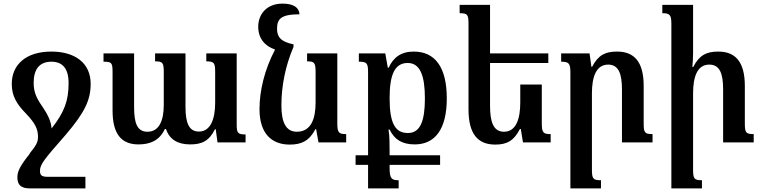

<svg xmlns="http://www.w3.org/2000/svg" viewBox="-20 -787 4209 1061"><path d="M144 254H452V190H243C210 190 201 181 201 157C201 122 221 97 342 -41C449 -166 481 -235 481 -324C481 -439 394 -502 264 -502C126 -502 45 -432 45 -323C45 -256 73 -211 124 -159C175 -105 190 -74 190 -30C190 -1 179 18 143 62H145C90 130 76 161 76 193C76 236 98 254 144 254ZM213 -200C180 -246 166 -281 166 -329C166 -403 197 -446 264 -446C326 -446 359 -408 359 -328C359 -230 336 -168 265 -77C262 -118 244 -154 213 -200Z M1120 -492V-448C1165 -448 1169 -438 1169 -387V-220C1169 -130 1144 -60 1079 -60C1025 -60 1005 -106 1005 -197V-492H837V-448C880 -448 885 -440 885 -387V-207C885 -122 860 -59 795 -59C737 -59 721 -108 721 -197V-492H552V-446C596 -446 602 -441 602 -390V-177C602 -47 650 11 745 11C807 11 860 -8 891 -74H897C917 -16 962 11 1031 11C1096 11 1136 -8 1168 -73H1172L1182 0H1337V-44C1293 -44 1288 -53 1288 -100V-492Z M1581 12C1645 12 1688 -7 1723 -73H1727L1740 0H1893V-46C1853 -46 1844 -53 1844 -105V-492H1677V-448C1718 -448 1724 -440 1724 -387V-221C1724 -132 1700 -59 1620 -59C1561 -59 1535 -110 1535 -204C1535 -309 1556 -421 1602 -528V-542C1531 -556 1511 -584 1511 -627C1511 -680 1529 -708 1635 -708C1633 -745 1603 -767 1541 -767C1455 -767 1407 -710 1407 -639C1407 -576 1442 -533 1500 -513C1441 -401 1414 -284 1414 -184C1414 -48 1482 12 1581 12Z M1945 124H2014V254H2183V209C2146 209 2133 202 2133 143V124H2412V71H2133V50C2133 14 2133 -35 2127 -71H2133C2159 -18 2199 11 2272 11C2384 11 2449 -73 2449 -243C2449 -416 2384 -502 2266 -502C2196 -502 2153 -469 2128 -413H2123L2109 -492H1963V-446C2007 -446 2014 -438 2014 -387V71H1945ZM2234 -52C2164 -52 2133 -105 2133 -244C2133 -370 2159 -439 2233 -439C2302 -439 2328 -368 2328 -243C2328 -117 2302 -52 2234 -52Z M2974 -320H2855V-221C2855 -132 2833 -59 2765 -59C2707 -59 2688 -112 2688 -203V-439H3010V-492H2688V-760H2520V-714C2564 -714 2569 -707 2569 -653V-183C2569 -47 2620 12 2717 12C2781 12 2820 -9 2853 -74H2858L2870 0H3023V-46C2983 -46 2974 -53 2974 -105Z M3586 -46C3542 -46 3537 -54 3537 -107V-312C3537 -444 3486 -502 3390 -502C3325 -502 3286 -483 3252 -418H3248L3238 -492H3081V-446C3122 -446 3132 -438 3132 -388V254H3301V209C3257 209 3251 201 3251 149V-271C3251 -362 3274 -430 3341 -430C3399 -430 3417 -378 3417 -293V0H3586Z M4145 -46C4101 -46 4096 -54 4096 -107V-312C4096 -444 4045 -502 3949 -502C3884 -502 3844 -482 3811 -417H3806C3808 -442 3810 -466 3810 -492V-760H3640V-714C3680 -714 3690 -706 3690 -656V254H3859V209C3816 209 3810 201 3810 149V-271C3810 -362 3833 -430 3899 -430C3958 -430 3976 -380 3976 -293V0H4145Z"/></svg>

Font: Noto Serif Armenian SemiCondensed SemiBold
Style: Regular
Weight: 600
Width: 4
Designer: Monotype Design Team
Foundry: Monotype Imaging Inc.
Version: Version 2.008